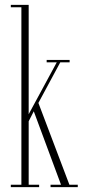

<svg xmlns="http://www.w3.org/2000/svg" viewBox="-20 -770 349 790"><path d="M24.5 0V-10H68V-740H24.5V-750H98V-300L213.5 -513.5H172V-523.5H266.5V-513.5H228L138 -346.5L265.5 -10H300V0H188V-10H231L119 -312L98 -271V-10H141V0Z"/></svg>

Font: Imbue 100pt Thin
Style: Regular
Weight: 100
Designer: Tyler Finck
Foundry: Etcetera Type Company
Version: Version 1.102; ttfautohint (v1.8.3)